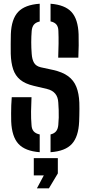

<svg xmlns="http://www.w3.org/2000/svg" viewBox="-20 -828 494 1054"><path d="M198 7.5Q118 1.5 81.5 -38Q45 -77.5 41.5 -161Q41 -183.5 41 -205.5Q41 -227.5 41.8 -249.8Q42.5 -272 44.5 -294.5H153Q151 -254.5 150.5 -216.2Q150 -178 153 -142Q154 -119.5 165 -107Q176 -94.5 198 -90ZM257.5 7.5V-90Q278 -95 288 -107.5Q298 -120 300 -142Q302 -161.5 302.5 -182.5Q303 -203.5 302.2 -224.5Q301.5 -245.5 300 -264.5Q298.5 -295.5 283 -314Q267.5 -332.5 238.5 -339.5L164.5 -357Q118 -368 91 -390.2Q64 -412.5 52.2 -447.8Q40.5 -483 39 -533Q38.5 -560 38.8 -586.5Q39 -613 39.5 -640Q42.5 -723 79.5 -762.5Q116.5 -802 198 -807.5V-710Q177 -705.5 166.5 -693.2Q156 -681 154 -658.5Q151.5 -626.5 151.5 -595.8Q151.5 -565 154 -533Q156 -501.5 167 -483Q178 -464.5 204.5 -458.5L271.5 -444Q323 -432.5 354 -409.8Q385 -387 399.2 -351Q413.5 -315 415.5 -264.5Q416 -248.5 416 -230.5Q416 -212.5 415.5 -194.8Q415 -177 414.5 -161Q411 -77.5 374.5 -37.8Q338 2 257.5 7.5ZM299.5 -511.5Q301 -551.5 301.5 -587.5Q302 -623.5 300.5 -658.5Q300 -681 289.5 -693.5Q279 -706 257.5 -710.5V-807.5Q336.5 -801.5 372.5 -762.2Q408.5 -723 411.5 -639.5Q412.5 -613 412 -579Q411.5 -545 410 -511.5ZM182.5 206 220.5 135H165.5V40H297.5V124L248.5 206Z"/></svg>

Font: Big Shoulders Stencil Text Thin
Style: Bold
Weight: 700
Version: Version 2.001